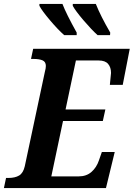

<svg xmlns="http://www.w3.org/2000/svg" viewBox="-41 -964 685 984"><path d="M-10 -52H2Q36 -52 57 -64.5Q78 -77 86 -112L189 -596Q194 -614 194 -626Q194 -647 177.5 -654.5Q161 -662 129 -662H118L129 -714H624L588 -529H522Q528 -583 528 -590Q528 -619 513 -636.5Q498 -654 465 -654H348L295 -403H499L486 -344H282L222 -60H362Q402 -60 428 -83Q454 -106 466 -142L481 -185H547L502 0H-21ZM161 -934V-944H279Q298 -894 352 -797V-784H288Q256 -812 215 -860.5Q174 -909 161 -934ZM332 -934V-944H450Q475 -881 524 -797L523 -784H459Q428 -812 387 -860Q346 -908 332 -934Z"/></svg>

Font: Noto Serif Narrow
Style: Bold Italic
Weight: 700
Width: 4
Italic angle: -12°
Designer: Monotype Design Team
Foundry: Monotype Imaging Inc.
Version: Version 1.001